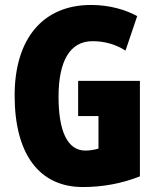

<svg xmlns="http://www.w3.org/2000/svg" viewBox="-20 -744 633 774"><path d="M295 -418V-276H377V-145C360 -140 342 -137 324 -137C253 -137 216 -213 216 -354C216 -498 262 -578 353 -578C402 -578 447 -565 486 -540L533 -679C486 -705 421 -724 347 -724C153 -724 39 -588 39 -359C39 -123 138 10 314 10C394 10 470 -4 544 -33V-418Z"/></svg>

Font: Noto Sans Ethiopic ExtraCondensed Black
Style: Regular
Weight: 900
Width: 2
Designer: Monotype Design Team
Foundry: Monotype Imaging Inc.
Version: Version 2.102